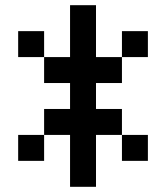

<svg xmlns="http://www.w3.org/2000/svg" viewBox="-20 -720 640 740"><path d="M250 0H350V-200H450V-300H350V-400H450V-500H350V-700H250V-500H150V-400H250V-300H150V-200H250ZM50 -100H150V-200H50ZM50 -500H150V-600H50ZM450 -100H550V-200H450ZM450 -500H550V-600H450Z"/></svg>

Font: LS-VG5000
Style: Regular
Weight: 400
Designer: Justin Bihan, 2021
Foundry: Justin Bihan, 2021
Version: Version 1.000;Glyphs 3.1.2 (3151)